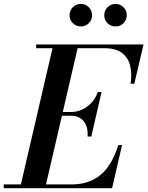

<svg xmlns="http://www.w3.org/2000/svg" viewBox="-66 -982 770 1002"><path d="M38.5 0 212.5 -750H343.5L169.5 0ZM-46.5 0V-19.5H304.5Q373 -19.5 421 -44.5Q469 -69.5 500.5 -115.5Q532 -161.5 551.5 -225H571L519 0ZM391 -269.5Q393.5 -303 383.8 -327.2Q374 -351.5 354 -364.8Q334 -378 305.5 -378H237.5V-397.5H305.5Q334 -397.5 361.5 -409.8Q389 -422 410.8 -445.2Q432.5 -468.5 444.5 -502H464L410.5 -269.5ZM615.5 -545Q623.5 -598.5 612.8 -640.5Q602 -682.5 569.5 -706.5Q537 -730.5 478.5 -730.5H122.5V-750H683L635 -545ZM537 -844Q512.5 -844 495.2 -861Q478 -878 478 -902.5Q478 -927 495.2 -944.2Q512.5 -961.5 537 -961.5Q561.5 -961.5 578.5 -944.2Q595.5 -927 595.5 -902.5Q595.5 -878 578.5 -861Q561.5 -844 537 -844ZM356 -844Q331.5 -844 314.2 -861Q297 -878 297 -902.5Q297 -927 314.2 -944.2Q331.5 -961.5 356 -961.5Q380.5 -961.5 397.5 -944.2Q414.5 -927 414.5 -902.5Q414.5 -878 397.5 -861Q380.5 -844 356 -844Z"/></svg>

Font: Bodoni Moda 11pt SemiBold
Style: Italic
Weight: 600
Italic angle: -13°
Designer: Owen Earl
Foundry: indestructible type
Version: Version 2.004